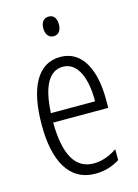

<svg xmlns="http://www.w3.org/2000/svg" viewBox="-114 -795 626 869"><g transform="rotate(-15 199.5 -361.0)"><path d="M202 -732C177 -732 165 -713 165 -686C165 -659 178 -640 202 -640C225 -640 238 -658 238 -686C238 -713 227 -732 202 -732ZM205 -542C98 -542 45 -438 45 -265C45 -102 98 10 224 10C267 10 305 -2 338 -23V-74C301 -49 265 -37 228 -37C141 -37 99 -115 98 -263H356V-305C356 -432 313 -542 205 -542ZM205 -496C277 -496 307 -410 306 -307H99C105 -435 143 -496 205 -496Z"/></g></svg>

Font: Noto Sans Lao ExtraCondensed Light
Style: Regular
Weight: 300
Width: 2
Designer: Monotype Design Team
Foundry: Monotype Imaging Inc.
Version: Version 2.003